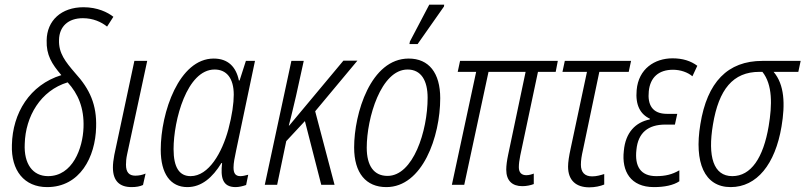

<svg xmlns="http://www.w3.org/2000/svg" viewBox="-20 -792 3452 823"><path d="M182 10C323 10 389 -119 392 -247C395 -342 366 -409 302 -479C260 -528 231 -564 233 -621C234 -678 272 -714 335 -714C379 -714 414 -698 439 -678L466 -720C442 -739 398 -761 338 -761C243 -761 181 -704 180 -619C178 -556 202 -518 243 -470C107 -428 34 -307 31 -171C27 -61 84 10 182 10ZM186 -37C120 -37 82 -90 86 -175C89 -293 154 -404 270 -439C315 -390 341 -329 338 -246C335 -156 291 -37 186 -37Z M544 10C564 10 580 7 593 1L604 -48C590 -42 575 -39 560 -39C533 -39 520 -54 520 -86C520 -98 521 -113 525 -131L611 -531H556L470 -128C466 -107 464 -89 464 -74C464 -16 493 10 544 10Z M783 10C844 10 891 -31 929 -93H932C925 -32 933 10 990 10C1004 10 1021 6 1035 1L1044 -43C1030 -39 1019 -37 1010 -37C988 -37 981 -51 981 -74C981 -93 986 -118 992 -146L1073 -531H1034L1007 -447H1004C992 -505 958 -541 896 -541C748 -541 669 -311 669 -150C669 -47 711 10 783 10ZM797 -37C749 -37 724 -74 724 -153C724 -276 781 -494 900 -494C951 -494 982 -457 982 -386C982 -350 975 -298 959 -238C932 -138 875 -37 797 -37Z M1115 0H1168L1207 -187L1287 -273L1357 0H1414L1331 -315L1512 -532H1452L1220 -254H1218C1229 -294 1239 -340 1249 -381L1282 -531H1229Z M1735 -603H1770L1883 -764L1884 -772H1820L1737 -614ZM1636 10C1791 10 1867 -206 1867 -371C1867 -480 1818 -541 1732 -541C1569 -541 1498 -306 1498 -160C1498 -50 1549 10 1636 10ZM1641 -38C1583 -38 1552 -81 1552 -159C1552 -286 1613 -494 1727 -494C1785 -494 1813 -447 1813 -373C1813 -230 1751 -38 1641 -38Z M2219 6C2237 6 2255 2 2268 -3V-48C2261 -45 2248 -41 2236 -41C2215 -41 2204 -53 2204 -75C2204 -89 2206 -105 2210 -125L2286 -484H2362L2371 -531H1952L1942 -484H2021L1917 0H1970L2074 -484H2233L2158 -128C2153 -104 2150 -82 2150 -65C2150 -17 2176 6 2219 6Z M2506 11C2530 11 2553 6 2570 -1V-46C2554 -41 2537 -36 2518 -36C2486 -36 2470 -54 2470 -86C2470 -105 2473 -124 2479 -150L2549 -484H2675L2685 -531H2401L2391 -484H2496L2426 -155C2419 -123 2415 -97 2415 -78C2415 -18 2450 11 2506 11Z M2783 10C2828 10 2867 2 2892 -15V-62C2861 -44 2832 -37 2793 -37C2725 -37 2700 -80 2708 -150C2715 -223 2758 -258 2832 -258H2873L2883 -304H2839C2776 -304 2755 -343 2761 -401C2767 -460 2803 -493 2865 -493C2897 -493 2928 -482 2948 -465L2969 -510C2941 -531 2906 -542 2863 -542C2786 -542 2717 -497 2709 -406C2703 -341 2725 -302 2766 -283L2765 -280C2705 -268 2661 -225 2654 -145C2644 -58 2683 10 2783 10Z M3112 10C3224 10 3303 -88 3330 -250C3346 -345 3343 -429 3296 -484H3402L3412 -531H3248C3099 -531 3011 -440 2982 -259C2955 -96 2999 10 3112 10ZM3119 -37C3038 -37 3013 -121 3036 -258C3061 -409 3122 -484 3235 -484H3248C3292 -429 3290 -342 3275 -252C3252 -115 3199 -37 3119 -37Z"/></svg>

Font: Noto Sans Condensed Light
Style: Italic
Weight: 300
Width: 3
Italic angle: -12°
Designer: Monotype Design Team
Foundry: Monotype Imaging Inc.
Version: Version 2.013